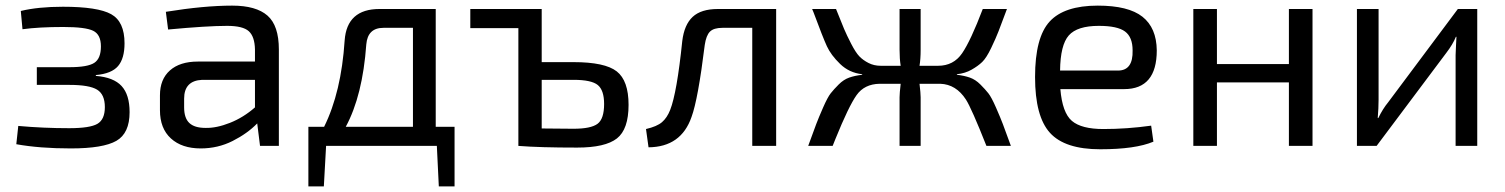

<svg xmlns="http://www.w3.org/2000/svg" viewBox="-20 -519 5355 683"><path d="M60 -415 54 -480Q116 -495 204 -495Q328 -495 375.5 -468.5Q423 -442 423 -365Q423 -311 400 -284Q377 -257 321 -252V-249Q384 -244 412.5 -213Q441 -182 441 -120Q441 -45 394 -18Q347 9 232 9Q121 9 38 -6L45 -71Q135 -63 226 -63Q300 -63 326.5 -78.5Q353 -94 353 -138Q353 -183 325.5 -200Q298 -217 227 -217H111V-280H227Q292 -280 315.5 -295.5Q339 -311 339 -354Q339 -396 311.5 -409.5Q284 -423 205 -423Q119 -423 60 -415Z M578 -414 570 -477Q706 -499 806 -499Q891 -499 931.5 -463.5Q972 -428 972 -343V0H905L895 -80Q860 -44 807.5 -17.5Q755 9 694 9Q627 9 588 -26.5Q549 -62 549 -127V-180Q549 -237 584.5 -268.5Q620 -300 684 -300H887V-343Q886 -389 865 -408Q844 -427 788 -427Q717 -427 578 -414ZM635 -168V-137Q635 -99 653.5 -81.5Q672 -64 711 -64Q750 -63 798 -82Q846 -101 887 -137V-235H699Q635 -232 635 -168Z M1597 -68V144H1541L1534 0H1140L1132 144H1077V-68H1133Q1194 -191 1206 -375Q1214 -487 1330 -487H1530V-68ZM1449 -68V-420H1344Q1288 -420 1283 -361Q1270 -179 1210 -68Z M1907 -298H2020Q2132 -298 2174 -265Q2216 -232 2216 -146Q2216 -59 2174.5 -26.5Q2133 6 2033 6Q1901 6 1824 0V-419H1653V-487H1907ZM1907 -62 2020 -61Q2082 -61 2105.5 -78.5Q2129 -96 2129 -149Q2129 -198 2106.5 -216.5Q2084 -235 2020 -235H1907Z M2741 -487V0H2656V-420H2550Q2519 -420 2505.5 -406.5Q2492 -393 2487 -359Q2463 -165 2440 -103Q2403 4 2287 5L2278 -60Q2317 -69 2335 -84.5Q2353 -100 2364 -128Q2388 -189 2407 -373Q2414 -431 2444 -459Q2474 -487 2534 -487Z M3384 -255V-253Q3410 -250 3430 -243Q3450 -236 3467.5 -218.5Q3485 -201 3496 -187Q3507 -173 3523 -136.5Q3539 -100 3547.5 -77.5Q3556 -55 3576 0H3489Q3436 -134 3416 -165Q3381 -219 3325 -221Q3323 -221 3321 -221H3251Q3255 -187 3255 -173V0H3180V-173Q3180 -187 3184 -221H3109Q3055 -220 3027 -180.5Q2999 -141 2952 -25Q2946 -9 2942 0H2855Q2875 -55 2883.5 -77.5Q2892 -100 2908 -136.5Q2924 -173 2935 -187Q2946 -201 2963.5 -218.5Q2981 -236 3001 -243Q3021 -250 3047 -253V-255Q3001 -260 2968.5 -291.5Q2936 -323 2921.5 -354.5Q2907 -386 2874 -475Q2871 -483 2869 -487H2954Q2973 -439 2982.5 -416.5Q2992 -394 3008 -363Q3024 -332 3037 -318.5Q3050 -305 3069.5 -295Q3089 -285 3113 -285H3184Q3180 -309 3180 -342V-487H3255V-342Q3255 -309 3251 -285H3317Q3372 -285 3402.5 -329.5Q3433 -374 3476 -487H3562Q3541 -431 3532 -407.5Q3523 -384 3506 -348.5Q3489 -313 3474 -298.5Q3459 -284 3436 -271Q3413 -258 3384 -255Z M3979 -202H3752Q3759 -118 3793 -89Q3827 -60 3905 -60Q3989 -60 4075 -72L4083 -15Q4019 12 3894 12Q3768 12 3715 -46.5Q3662 -105 3662 -245Q3662 -386 3714 -442.5Q3766 -499 3885 -499Q3994 -499 4044 -459.5Q4094 -420 4095 -340Q4095 -202 3979 -202ZM3751 -268H3957Q4011 -268 4009 -340Q4009 -387 3982 -407Q3955 -427 3889 -427Q3812 -427 3782 -393Q3752 -359 3751 -268Z M4649 -487V0H4565V-226H4309V0H4225V-487H4309V-291H4565V-487Z M5235 0H5158V-323Q5158 -335 5159.5 -358.5Q5161 -382 5161 -388H5159Q5148 -361 5125 -331L4877 0H4807V-487H4884V-164Q4884 -135 4881 -99H4883Q4899 -132 4918 -155L5166 -487H5235Z"/></svg>

Font: Exo 2.0
Style: Regular
Weight: 400
Designer: Natanael Gama
Version: Version 1.001;PS 001.001;hotconv 1.0.70;makeotf.lib2.5.58329